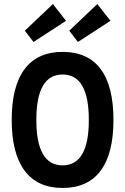

<svg xmlns="http://www.w3.org/2000/svg" viewBox="-20 -919 620 951"><path d="M290 12Q166 12 102 -73.5Q38 -159 38 -325Q38 -492 102 -577Q166 -662 290 -662Q415 -662 478.5 -577Q542 -492 542 -325Q542 -159 478.5 -73.5Q415 12 290 12ZM290 -100Q420 -100 420 -325Q420 -550 290 -550Q160 -550 160 -325Q160 -100 290 -100ZM366 -711 323 -767 462 -899 527 -816ZM146 -711 103 -767 242 -899 307 -816Z"/></svg>

Font: Sometype Mono
Style: Bold
Weight: 700
Monospace: yes
Designer: Ryoichi Tsunekawa
Foundry: Dharma Type
Version: Version 1.000; ttfautohint (v1.8.3)